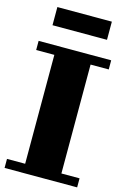

<svg xmlns="http://www.w3.org/2000/svg" viewBox="-134 -961 668 1022"><g transform="rotate(15 200.0 -450.0)"><path d="M399.9 -49.8V0H0V-49.8H100.1V-649.9H0V-700.2H399.9V-649.9H299.8V-49.8ZM49.8 -899.9H350.1V-799.8H49.8Z"/></g></svg>

Font: Redaction 50
Style: Bold
Weight: 700
Designer: Jeremy Mickel / Forest Young
Foundry: MCKL
Version: Version 2.001;hotconv 1.0.113;makeotfexe 2.5.65598 DEVELOPME